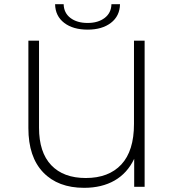

<svg xmlns="http://www.w3.org/2000/svg" viewBox="-20 -895 835 920"><path d="M673 -700H622V-301C622 -215 601.8 -150.3 561.5 -107C521.2 -63.7 464.3 -42 391 -42C319.7 -42 264.5 -62.5 225.5 -103.5C186.5 -144.5 167 -204.3 167 -283V-700H116V-281C116 -189 139.7 -118.3 187 -69C234.3 -19.7 299.7 5 383 5C439.7 5 488.3 -6.7 529 -30C569.7 -53.3 601 -88 623 -134V0H673ZM287.5 -785.5C315.8 -763.8 353.3 -753 400 -753C446 -753 483.2 -763.8 511.5 -785.5C539.8 -807.2 554.3 -837 555 -875H514C513.3 -847 502.5 -825 481.5 -809C460.5 -793 433.3 -785 400 -785C366 -785 338.5 -793 317.5 -809C296.5 -825 285.7 -847 285 -875H244C244.7 -837 259.2 -807.2 287.5 -785.5Z"/></svg>

Font: Montserrat Custom ExtraLight
Style: Regular
Weight: 300
Designer: Julieta Ulanovsky
Foundry: Julieta Ulanovsky
Version: Version 7.200